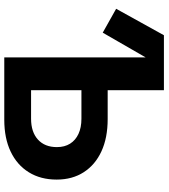

<svg xmlns="http://www.w3.org/2000/svg" viewBox="34 -802 768 875"><g transform="rotate(90 417.5 -364.0)"><path d="M128.4 -448.7 19.5 -509.8 140.1 -727.5H289.1ZM337.9 -471.2H522.5Q607.4 -471.2 668.9 -442.9Q730.5 -414.6 764.2 -362.3Q797.9 -310.1 797.9 -238.8Q797.9 -165.5 764.6 -111.8Q731.4 -58.1 670.4 -29.1Q609.4 0 525.4 0H241.2V-727.5H390.6V-122.1H520.5Q581.1 -122.1 615.5 -153.3Q649.9 -184.6 649.9 -239.7Q649.9 -274.9 634.3 -299.8Q618.7 -324.7 589.8 -338.1Q561 -351.6 520.5 -351.6H337.9Z"/></g></svg>

Font: Inter 18pt
Style: Bold
Weight: 700
Designer: Rasmus Andersson
Foundry: rsms
Version: Version 4.001;git-66647c0bb